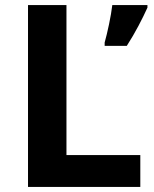

<svg xmlns="http://www.w3.org/2000/svg" viewBox="-20 -734 605 754"><path d="M90 0H531V-125H241V-714H90ZM559 -704V-714H421C416 -671 402 -606 391 -567V-554H478C512 -607 539 -660 559 -704Z"/></svg>

Font: Noto Sans Adlam
Style: Bold
Weight: 700
Designer: Mark Jamra, Neil Patel
Foundry: JamraPatel LLC
Version: Version 3.001